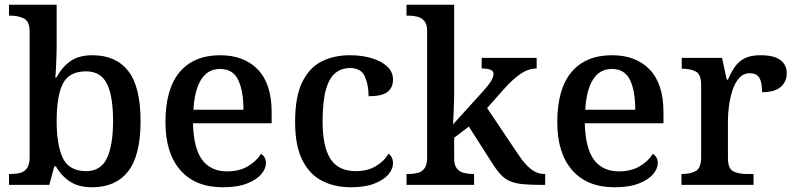

<svg xmlns="http://www.w3.org/2000/svg" viewBox="-20 -780 3354 810"><path d="M369 10Q311 10 274.5 -14.5Q238 -39 216 -78H209L188 0H18V-46H25Q47 -46 65 -50.5Q83 -55 94 -70.5Q105 -86 105 -117V-647Q105 -690 81 -702Q57 -714 24 -714H18V-760H219V-580Q219 -564 218 -538.5Q217 -513 216 -489.5Q215 -466 213 -453H218Q241 -496 276.5 -521.5Q312 -547 370 -547Q469 -547 521 -480.5Q573 -414 573 -269Q573 -124 520.5 -57Q468 10 369 10ZM344 -58Q405 -58 431 -112.5Q457 -167 457 -270Q457 -375 431 -427Q405 -479 343 -479Q272 -479 245.5 -427.5Q219 -376 219 -269Q219 -167 245.5 -112.5Q272 -58 344 -58Z M919 10Q804 10 741 -62Q678 -134 678 -264Q678 -405 738 -476Q798 -547 909 -547Q1010 -547 1068 -486.5Q1126 -426 1126 -307V-260H794Q797 -153 833.5 -105Q870 -57 938 -57Q990 -57 1026.5 -79Q1063 -101 1081 -131Q1090 -126 1096 -116Q1102 -106 1102 -92Q1102 -69 1082.5 -45.5Q1063 -22 1022.5 -6Q982 10 919 10ZM1007 -317Q1007 -396 985 -442.5Q963 -489 908 -489Q857 -489 829 -445Q801 -401 796 -317Z M1460 10Q1391 10 1338 -17.5Q1285 -45 1255 -105.5Q1225 -166 1225 -265Q1225 -373 1255.5 -434.5Q1286 -496 1338 -521.5Q1390 -547 1456 -547Q1505 -547 1546.5 -535Q1588 -523 1613 -500Q1638 -477 1638 -444Q1638 -410 1614.5 -392Q1591 -374 1535 -374Q1535 -422 1519 -457.5Q1503 -493 1457 -493Q1422 -493 1396 -473Q1370 -453 1355.5 -404Q1341 -355 1341 -266Q1341 -162 1374 -110Q1407 -58 1482 -58Q1530 -58 1565.5 -79Q1601 -100 1619 -132Q1638 -118 1638 -91Q1638 -67 1618.5 -44Q1599 -21 1559.5 -5.5Q1520 10 1460 10Z M1695 0V-46H1704Q1724 -46 1742 -50.5Q1760 -55 1771 -70Q1782 -85 1782 -115V-649Q1782 -677 1770.5 -691Q1759 -705 1741 -709.5Q1723 -714 1704 -714H1695V-760H1896V-374Q1896 -361 1895 -341Q1894 -321 1893.5 -301.5Q1893 -282 1892 -268.5Q1891 -255 1891 -255L2017 -394Q2044 -424 2053 -440.5Q2062 -457 2062 -469Q2062 -491 2012 -491V-536H2244V-491Q2209 -491 2175.5 -468Q2142 -445 2103 -401L2035 -324L2168 -126Q2194 -87 2220 -66.5Q2246 -46 2277 -46H2280V0H2266Q2218 0 2186.5 -3Q2155 -6 2133 -15Q2111 -24 2093 -43Q2075 -62 2055 -94L1958 -246L1896 -199V-112Q1896 -83 1907.5 -69Q1919 -55 1937 -50.5Q1955 -46 1974 -46H1980V0Z M2572 10Q2457 10 2394 -62Q2331 -134 2331 -264Q2331 -405 2391 -476Q2451 -547 2562 -547Q2663 -547 2721 -486.5Q2779 -426 2779 -307V-260H2447Q2450 -153 2486.5 -105Q2523 -57 2591 -57Q2643 -57 2679.5 -79Q2716 -101 2734 -131Q2743 -126 2749 -116Q2755 -106 2755 -92Q2755 -69 2735.5 -45.5Q2716 -22 2675.5 -6Q2635 10 2572 10ZM2660 -317Q2660 -396 2638 -442.5Q2616 -489 2561 -489Q2510 -489 2482 -445Q2454 -401 2449 -317Z M2855 0V-46H2858Q2891 -46 2914.5 -58Q2938 -70 2938 -118V-422Q2938 -467 2915 -478.5Q2892 -490 2859 -490H2856V-536H3026L3046 -444H3051Q3064 -474 3079.5 -497Q3095 -520 3120.5 -533.5Q3146 -547 3189 -547Q3245 -547 3272 -527Q3299 -507 3299 -471Q3299 -435 3273.5 -413Q3248 -391 3195 -391Q3195 -433 3183.5 -452Q3172 -471 3143 -471Q3116 -471 3098 -450.5Q3080 -430 3070 -398.5Q3060 -367 3055.5 -333.5Q3051 -300 3051 -275V-113Q3051 -68 3074 -57Q3097 -46 3129 -46H3159V0Z"/></svg>

Font: Noto Serif Tibetan Medium
Style: Regular
Weight: 500
Designer: Monotype Design Team
Foundry: Monotype Imaging Inc.
Version: Version 2.103; ttfautohint (v1.8.4.7-5d5b)